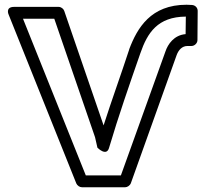

<svg xmlns="http://www.w3.org/2000/svg" viewBox="-20 -765 878 810"><path d="M381 -186 391 -142C391 -142 429 -103 440 -141C480 -276 526 -408 572 -540C602 -627 645 -694 764 -695L763 -621C714 -617 688 -578 678 -548L490 -25H342L77 -686H209ZM417 -236 251 -719C248 -728 238 -736 227 -736H40C0 -736 17 -702 17 -702L302 9C306 18 316 25 326 25H508C517 25 528 18 532 8L725 -532C733 -554 748 -571 771 -571H788C800 -571 813 -582 813 -596L814 -719C814 -732 804 -743 790 -744L767 -745C616 -745 559 -647 525 -557V-556C490 -449 452 -345 417 -236Z"/></svg>

Font: Asimov
Style: XWidOu
Weight: 500
Designer: Google
Version: Version 2.000980; 2014